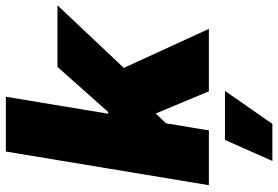

<svg xmlns="http://www.w3.org/2000/svg" viewBox="-174 -594 995 688"><g transform="rotate(-90 324.0 -250.5)"><path d="M200.7 -127.4 239.3 -360.8H266.1L427.7 -542.5H648.4L379.9 -257.8H324.7ZM3.9 0 124.5 -727.5H320.8L200.2 0ZM340.3 0 251 -213.9 401.9 -353.5 564 0ZM90.8 227.5 166 57.6H341.8L223.6 227.5Z"/></g></svg>

Font: Inter 16pt Black
Style: Italic
Weight: 900
Italic angle: -9.3988°
Version: Version 4.001;git-66647c0bb